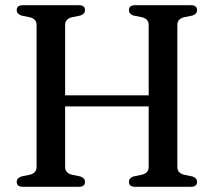

<svg xmlns="http://www.w3.org/2000/svg" viewBox="-20 -720 824 740"><path d="M231 -76.5Q231 -53 257.5 -46.5L289.5 -40Q307.5 -34 307.5 -19Q307.5 0 284 0H68Q44.5 0 44.5 -19Q44.5 -34 63 -40L94.5 -46.5Q121 -53 121 -76.5V-624Q121 -647 95 -653.5L63 -660Q44.5 -666 44.5 -681Q44.5 -700 68 -700H284Q307.5 -700 307.5 -681Q307.5 -666 289.5 -660L257 -653.5Q231 -647 231 -624V-352.5H553V-624Q553 -647 527.5 -653.5L495 -660Q477 -666 477 -681Q477 -700 500.5 -700H716Q739.5 -700 739.5 -681Q739.5 -666 721.5 -660L689 -653.5Q663.5 -647 663.5 -624V-76.5Q663.5 -53 689.5 -46.5L721.5 -40Q739.5 -34 739.5 -19Q739.5 0 716 0H500.5Q477 0 477 -19Q477 -34 495 -40L526.5 -46.5Q553 -53 553 -76.5V-310H231Z"/></svg>

Font: Fraunces 72pt Soft
Style: Regular
Weight: 400
Version: Version 1.000;[b76b70a41]